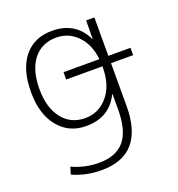

<svg xmlns="http://www.w3.org/2000/svg" viewBox="-136 -643 916 986"><g transform="rotate(-20 322.0 -150.0)"><path d="M240 -270V-310H436Q427 -393 379.5 -441.5Q332 -490 265 -490Q185 -490 139.5 -432Q94 -374 94 -270Q94 -168 140.5 -109Q187 -50 265 -50Q339 -50 388.5 -108Q438 -166 438 -265V-270ZM485 -310H606V-270H485V-37Q485 230 253 230Q168 230 95 197L107 158Q178 190 253 190Q347 190 392.5 135.5Q438 81 438 -35V-118H436Q384 -10 256 -10Q162 -10 105 -80Q48 -150 48 -270Q48 -394 103 -462Q158 -530 256 -530Q384 -530 437 -420H439L440 -520H485Z"/></g></svg>

Font: M PLUS 1p Light
Style: Regular
Weight: 300
Version: Version 1.061